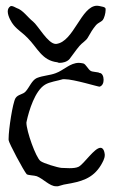

<svg xmlns="http://www.w3.org/2000/svg" viewBox="-20 -646 395 669"><path d="M175 3H182C191 1 200 -3 209 -4C262 -13 303 -23 332 -71C337 -80 345 -93 345 -105V-108C343 -125 337 -131 330 -131C309 -131 273 -75 254 -65C246 -61 234 -60 222 -60C212 -60 202 -61 194 -61C181 -62 131 -77 121 -85C105 -97 72 -189 72 -219C72 -220 73 -222 73 -224C81 -261 102 -330 137 -351C153 -361 180 -364 199 -370H206C237 -370 324 -343 327 -344C337 -347 341 -357 341 -368C341 -380 336 -392 326 -392C324 -395 302 -395 296 -399C287 -404 279 -423 270 -425C264 -426 260 -427 255 -427C224 -427 202 -401 174 -391C153 -383 130 -383 108 -374C91 -366 83 -343 70 -328C60 -316 43 -318 34 -304C24 -287 10 -195 10 -163V-158C10 -149 63 -50 73 -39C78 -35 100 -35 108 -32C131 -23 153 3 175 3ZM188 -427C198 -427 213 -430 222 -440C234 -455 244 -471 257 -486C265 -496 280 -504 286 -515C295 -531 303 -545 315 -559C321 -566 333 -570 338 -576C343 -582 348 -600 348 -611C348 -614 348 -617 347 -618C344 -622 335 -623 331 -624C327 -625 322 -626 318 -626C263 -626 237 -500 176 -493H174C147 -493 112 -558 95 -571C76 -586 60 -611 38 -618C33 -620 26 -625 20 -625C19 -625 17 -625 16 -624C10 -620 7 -614 7 -606C7 -589 21 -566 28 -558C42 -541 61 -530 76 -514C111 -479 126 -435 180 -429C182 -428 183 -427 188 -427Z"/></svg>

Font: Ancial
Style: Regular
Weight: 400
Designer: Daytona Mess (Anne-Dauphine Borione)
Foundry: Daytona Mess (Anne-Dauphine Borione)
Version: Version 1.000;Glyphs 3.2 (3192)